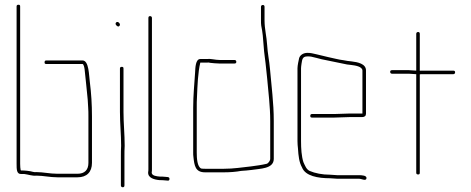

<svg xmlns="http://www.w3.org/2000/svg" viewBox="-20 -737 1989 810"><path d="M307 -4H222C190 -4 162 -11 133 -11C128 -10 124 -11 119 -12C105 -16 85 -18 68 -18V-19C67 -19 67 -20 67 -21C66 -26 65 -34 65 -46V-710C65 -715 63 -717 58 -717C53 -717 50 -715 50 -710V-46C50 -23 50 -3 68 -3H82C99 -1 116 6 134 4C162 4 191 11 222 11H307C346 11 368 -11 368 -50V-245C368 -297 365 -343 359 -391C355 -418 356 -482 328 -482H175C170 -482 168 -479 168 -474C168 -469 170 -467 175 -467H328C333 -467 336 -452 337 -444C342 -404 345 -361 350 -317L352 -283C353 -272 353 -259 353 -245V-50C353 -20 337 -4 307 -4Z M491 -122C490 -107 490 -93 490 -79V45C490 50 493 53 498 53C503 53 505 50 505 45V-79C505 -93 505 -107 506 -122C506 -170 501 -217 501 -265V-448C501 -453 499 -455 494 -455C489 -455 486 -453 486 -448V-265C486 -217 491 -169 491 -122ZM470 -631C474 -627 479 -622 484 -628C489 -634 484 -639 481 -642C473 -649 463 -639 470 -631Z M654 23C661 23 669 23 676 24L687 25C692 26 695 23 695 18C695 13 693 11 688 10L677 9C670 8 662 8 655 8C642 7 620 5 620 -9C621 -14 621 -19 621 -24V-661C621 -666 618 -669 613 -669C608 -669 606 -666 606 -661V-24C606 -19 606 -15 605 -11C603 14 631 21 654 23Z M977 -476C977 -481 974 -484 969 -484H906C888 -484 870 -490 855 -488H825C805 -488 804 -452 803 -430C800 -381 795 -336 795 -282V-93C795 -87 795 -81 796 -75C800 -38 804 -10 845 -10H925C950 -10 976 -12 997 -16C1009 -17 1029 -18 1041 -20C1077 -26 1135 -24 1135 -67V-226C1135 -304 1125 -374 1119 -446C1116 -481 1109 -513 1107 -547C1105 -583 1096 -614 1096 -651V-708C1096 -713 1094 -716 1089 -716C1084 -716 1081 -713 1081 -708V-651C1081 -643 1081 -636 1082 -629C1088 -601 1090 -575 1092 -546C1094 -512 1100 -480 1103 -445L1107 -407C1112 -349 1120 -289 1120 -226V-67C1120 -59 1112 -48 1105 -46C1084 -41 1062 -38 1039 -35C1001 -31 966 -25 925 -25H845C840 -25 834 -25 829 -26C812 -33 810 -70 810 -93V-282C810 -299 810 -314 811 -327C813 -376 815 -431 825 -473H855C859 -474 863 -473 866 -472C876 -471 893 -469 906 -469H969C974 -469 977 -471 977 -476Z M1372 0C1340 0 1309 -6 1286 -16C1272 -23 1267 -38 1260 -53C1252 -78 1250 -110 1250 -142V-449C1250 -454 1251 -460 1252 -468C1255 -487 1256 -499 1277 -499C1283 -499 1288 -499 1293 -498C1305 -495 1323 -491 1337 -487C1372 -479 1409 -473 1444 -465L1461 -463C1477 -461 1509 -457 1509 -439V-258H1453C1440 -258 1405 -256 1391 -256H1296C1291 -256 1289 -253 1289 -248C1289 -243 1291 -241 1296 -241H1391C1405 -241 1440 -243 1453 -243H1507C1518 -243 1524 -248 1524 -257V-440C1524 -468 1489 -475 1463 -478L1446 -480C1440 -481 1434 -482 1429 -483C1409 -485 1386 -492 1365 -496C1350 -499 1330 -505 1315 -508C1299 -511 1294 -514 1277 -514C1260 -514 1246 -505 1242 -492C1240 -483 1235 -461 1235 -449V-142C1235 -131 1236 -120 1237 -111C1239 -79 1242 -52 1254 -31C1268 6 1322 15 1372 15C1383 15 1391 17 1402 17H1494C1506 17 1523 28 1526 16C1529 3 1506 2 1494 2H1402C1391 2 1383 0 1372 0Z M1705 -441H1634C1629 -441 1626 -439 1626 -434C1626 -429 1629 -426 1634 -426H1705C1715 -426 1727 -424 1736 -424V-8C1736 -3 1739 -1 1744 -1C1749 -1 1751 -3 1751 -8V-423C1752 -423 1753 -423 1754 -424H1892C1897 -424 1900 -427 1900 -432C1900 -437 1897 -439 1892 -439H1753C1752 -438 1752 -438 1751 -438V-594C1751 -599 1749 -602 1744 -602C1739 -602 1736 -599 1736 -594V-439C1727 -439 1715 -441 1705 -441Z"/></svg>

Font: Electronic
Style: UltTh
Weight: 100
Version: Version 1.011